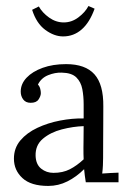

<svg xmlns="http://www.w3.org/2000/svg" viewBox="-20 -598 428 630"><path d="M261.5 0Q259.3 -12.8 258.2 -22.6Q257.1 -32.3 256 -42.9Q230.7 -17.6 201.1 -2.8Q171.6 12.1 138.2 12.1Q81.4 12.1 53.5 -13.8Q25.7 -39.6 25.7 -77.4Q25.7 -112.2 46.9 -137.3Q68.2 -162.4 102.7 -178.6Q137.1 -194.7 177.1 -202.4Q217.1 -210.1 254.5 -209.4V-256Q254.5 -282 250.1 -305.5Q245.7 -328.9 230.5 -344Q215.3 -359 182.6 -359.7Q160.6 -360.5 137.9 -351.3Q115.1 -342.1 104.5 -320.5Q110 -314.6 112 -306.7Q114 -298.9 114 -292.3Q114 -283.1 106.5 -271.7Q99 -260.4 80.3 -260.7Q64.5 -260.7 56.3 -271.5Q48 -282.4 48 -297.4Q48 -322.7 67.3 -343.1Q86.5 -363.4 120.1 -375.5Q153.6 -387.6 196.9 -387.6Q260 -387.6 289.9 -354.2Q319.8 -320.9 319 -248.6Q319 -220.4 318.8 -192.3Q318.7 -164.3 318.5 -136Q318.3 -107.8 318.3 -79.6Q318.3 -67.8 317.7 -55.7Q317.2 -43.6 315.4 -28.6Q328.9 -29.3 342.1 -30.3Q355.3 -31.2 368.9 -31.5V0ZM254.5 -184.1Q220 -183 183 -173.5Q145.9 -163.9 120.8 -142.8Q95.7 -121.7 96.8 -86.5Q97.9 -58.3 115.1 -44.6Q132.4 -30.8 155.5 -30.8Q185.9 -30.8 209 -42.5Q232.1 -54.3 254.5 -75.2Q254.1 -83.6 253.9 -93.1Q253.8 -102.7 253.8 -113.3Q253.8 -117 254.1 -137.3Q254.5 -157.7 254.5 -184.1ZM187 -478.5Q157.7 -478.5 128.5 -500Q99.4 -521.5 85.4 -565.8L107.4 -576.8Q118.8 -556.3 141.2 -540.3Q163.5 -524.4 189.2 -524.4Q215.3 -524.4 237.4 -541.1Q259.6 -557.8 270.3 -578.3L290.4 -569.5Q274.3 -524.4 248.1 -501.5Q221.9 -478.5 187 -478.5Z"/></svg>

Font: Parastoo
Style: Regular
Weight: 400
Foundry: Saber Rastikerdar (saber.rastikerdar@gmail.com)
Version: Version 3.000